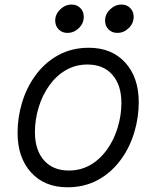

<svg xmlns="http://www.w3.org/2000/svg" viewBox="-20 -796 640 827"><path d="M131.3 -469.2Q94.2 -418 75 -354Q55.7 -290 55.7 -224.1Q55.7 -117.2 113.8 -53.2Q171.9 10.7 271 10.7Q344.2 10.7 402.8 -21.5Q461.4 -53.7 502 -110.4Q539.1 -161.6 558.3 -225.6Q577.6 -289.6 577.6 -355.5Q577.6 -462.4 519.5 -526.4Q461.4 -590.3 362.3 -590.3Q289.1 -590.3 230.5 -558.1Q171.9 -525.9 131.3 -469.2ZM502.9 -352.5Q502.9 -299.3 486.8 -246.1Q470.7 -192.9 440.4 -150.9Q410.6 -109.4 369.1 -85.4Q327.6 -61.5 276.4 -61.5Q208 -61.5 169.2 -105.7Q130.4 -149.9 130.4 -227.1Q130.4 -280.3 146.5 -333.5Q162.6 -386.7 192.9 -428.7Q222.7 -470.2 264.2 -494.1Q305.7 -518.1 356.9 -518.1Q425.3 -518.1 464.1 -473.9Q502.9 -429.7 502.9 -352.5ZM340.8 -724.1Q340.8 -746.1 326.2 -761.2Q311.5 -776.4 288.6 -776.4Q261.2 -776.4 239.5 -755.6Q217.8 -734.9 217.8 -707Q217.8 -684.6 232.7 -669.4Q247.6 -654.3 270.5 -654.3Q298.3 -654.3 319.6 -674.8Q340.8 -695.3 340.8 -724.1ZM555.7 -724.1Q555.7 -746.1 541 -761.2Q526.4 -776.4 503.4 -776.4Q476.1 -776.4 454.3 -755.6Q432.6 -734.9 432.6 -707Q432.6 -684.6 447.5 -669.4Q462.4 -654.3 485.4 -654.3Q513.2 -654.3 534.4 -674.8Q555.7 -695.3 555.7 -724.1Z"/></svg>

Font: Courier Prime Code
Style: Italic
Weight: 400
Italic angle: -10°
Designer: Alan Dague-Greene
Foundry: Quote-Unquote Apps
Version: Version 3.18